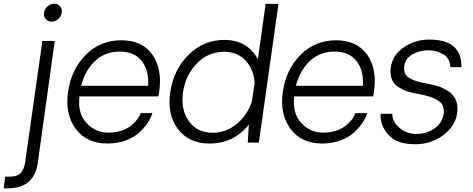

<svg xmlns="http://www.w3.org/2000/svg" viewBox="-109 -771 2555 1038"><path d="M169.9 -653.8Q149.9 -653.8 137.9 -668.5Q126 -683.1 128.9 -703.1Q131.8 -723.1 148.4 -737.1Q165 -751 184.1 -751Q203.1 -751 215.6 -736.6Q228 -722.2 225.1 -703.1Q222.2 -683.1 205.6 -668.5Q189 -653.8 169.9 -653.8ZM-88.9 247.1 -81.1 184.1H-59.1Q-13.2 184.1 4.9 162.1Q22.9 140.1 27.8 100.1L120.1 -549.8H187L95.2 109.9Q75.2 247.1 -66.9 247.1Z M752 -277.8Q750 -258.8 746.6 -250H320.8Q309.6 -159.2 357.7 -107.2Q405.8 -55.2 471.7 -54.2Q540.5 -53.2 586.2 -82.5Q631.8 -111.8 651.9 -159.2H714.8Q708 -135.3 690.9 -109.1Q673.8 -83 645.3 -55.9Q616.7 -28.8 571.3 -12Q525.9 4.9 470.7 4.9Q356.9 3.9 299.3 -75.9Q241.7 -155.8 258.8 -273.9Q275.9 -395 354.2 -474.1Q432.6 -553.2 546.9 -553.2Q658.7 -553.2 713.9 -476.6Q769 -399.9 752 -277.8ZM538.6 -492.2Q459.5 -492.2 405.5 -441.7Q351.6 -391.1 329.6 -307.1H691.9Q696.8 -391.1 656.7 -441.7Q616.7 -492.2 538.6 -492.2Z M1396.5 -750 1290.5 0H1230.5L1236.3 -98.1Q1155.3 4.9 1023.4 4.9Q911.6 4.9 852.5 -74Q793.5 -152.8 811.5 -272Q828.6 -393.1 909.9 -474.1Q991.2 -555.2 1103.5 -555.2Q1228.5 -555.2 1285.2 -450.2L1327.1 -750ZM1041.5 -53.2Q1112.3 -53.2 1169.9 -100.1Q1227.5 -147 1252.4 -221.2L1267.6 -323.2Q1262.7 -397.5 1218 -444.3Q1173.3 -491.2 1102.5 -491.2Q1017.6 -491.2 955.6 -428.2Q893.6 -365.2 880.4 -272.2Q867.2 -179.2 911.9 -116.2Q956.5 -53.2 1041.5 -53.2Z M1913.1 -277.8Q1911.1 -258.8 1907.7 -250H1481.9Q1470.7 -159.2 1518.8 -107.2Q1566.9 -55.2 1632.8 -54.2Q1701.7 -53.2 1747.3 -82.5Q1793 -111.8 1813 -159.2H1876Q1869.1 -135.3 1852.1 -109.1Q1835 -83 1806.4 -55.9Q1777.8 -28.8 1732.4 -12Q1687 4.9 1631.8 4.9Q1518.1 3.9 1460.4 -75.9Q1402.8 -155.8 1419.9 -273.9Q1437 -395 1515.4 -474.1Q1593.8 -553.2 1708 -553.2Q1819.8 -553.2 1875 -476.6Q1930.2 -399.9 1913.1 -277.8ZM1699.7 -492.2Q1620.6 -492.2 1566.7 -441.7Q1512.7 -391.1 1490.7 -307.1H1853Q1857.9 -391.1 1817.9 -441.7Q1777.8 -492.2 1699.7 -492.2Z M2134.8 8.8Q2035.6 8.8 1990.2 -42.7Q1944.8 -94.2 1948.7 -155.8H2011.7Q2011.7 -115.7 2049.1 -81.3Q2086.4 -46.9 2142.6 -46.9Q2198.7 -46.9 2240.7 -77.4Q2282.7 -107.9 2289.6 -154.8Q2296.4 -202.6 2261.5 -226.3Q2226.6 -250 2156.7 -262.2Q2120.6 -268.1 2094.7 -276.6Q2068.8 -285.2 2044.2 -301Q2019.5 -316.9 2009 -343.5Q1998.5 -370.1 2003.4 -404.8Q2013.2 -474.6 2075 -515.9Q2136.7 -557.1 2211.4 -557.1Q2388.2 -557.1 2385.7 -408.2H2325.7Q2323.7 -456.1 2287.6 -477.1Q2251.5 -498 2214.8 -499Q2165 -501 2123.8 -479Q2082.5 -457 2076.7 -414.1Q2070.8 -369.1 2103.8 -349.1Q2136.7 -329.1 2200.7 -318.8Q2235.8 -313 2263.2 -303.5Q2290.5 -293.9 2317.1 -276.4Q2343.8 -258.8 2355.7 -229.5Q2367.7 -200.2 2362.8 -160.2Q2353 -89.4 2287.4 -40.3Q2221.7 8.8 2134.8 8.8Z"/></svg>

Font: Oakes Grotesk
Style: Light Italic
Weight: 300
Designer: Samuel Oakes
Foundry: Samuel Oakes
Version: Version 1.0 | wf-rip DC20170320